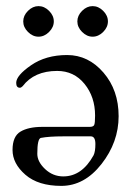

<svg xmlns="http://www.w3.org/2000/svg" viewBox="-20 -594 428 628"><path d="M233 -524Q233 -543 248.5 -558.5Q264 -574 283 -574Q302 -574 317.5 -558.5Q333 -543 333 -524Q333 -505 317.5 -489.5Q302 -474 283 -474Q264 -474 248.5 -489.5Q233 -505 233 -524ZM56 -524Q56 -543 71.5 -558.5Q87 -574 106 -574Q125 -574 140.5 -558.5Q156 -543 156 -524Q156 -505 140.5 -489.5Q125 -474 106 -474Q87 -474 71.5 -489.5Q56 -505 56 -524ZM118 -179H273Q285 -179 288 -185Q291 -191 291 -216Q291 -277 256.5 -319.5Q222 -362 167 -362Q92 -362 54 -312Q49 -307 45 -307Q33 -307 33 -323Q33 -347 81.5 -380.5Q130 -414 199.5 -414Q269 -414 318.5 -356.5Q368 -299 368 -214Q368 -129 312 -57.5Q256 14 180.5 14Q105 14 63 -22.5Q21 -59 21 -103.5Q21 -148 47 -163.5Q73 -179 118 -179ZM286 -86Q292 -98 292 -123Q292 -148 277 -148H187Q140 -148 114 -143Q102 -141 102 -91Q102 -65 127.5 -41Q153 -17 187 -17Q248 -17 286 -86Z"/></svg>

Font: EB Garamond
Style: Regular
Weight: 400
Version: Version 0.012